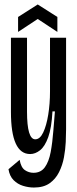

<svg xmlns="http://www.w3.org/2000/svg" viewBox="-20 -697 344 860"><path d="M132 143Q108 143 83.5 135.5Q59 128 41 110Q23 92 18 61L68 19Q74 53 91.5 65Q109 77 130 77Q163 77 181 52Q199 27 207 -16Q215 -59 219 -112L226 -198H215Q211 -124 196 -82.5Q181 -41 159.5 -24Q138 -7 115 -7Q29 -7 29 -196V-528H101V-197Q101 -73 138 -73Q159 -73 173.5 -103.5Q188 -134 196 -183Q204 -232 204 -288V-528H276V-118Q276 -94 274.5 -61Q273 -28 266.5 7.5Q260 43 244.5 74Q229 105 202 124Q175 143 132 143ZM61 -554V-621L149 -677L237 -621V-554L149 -612Z"/></svg>

Font: Bricolage Grotesque 96pt Condensed Light
Style: Regular
Weight: 300
Width: 3
Designer: Mathieu Triay
Foundry: Atelier Triay
Version: Version 1.001; ttfautohint (v1.8.4.7-5d5b);gftools[0.9.33.de